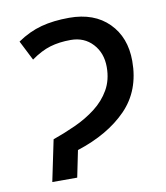

<svg xmlns="http://www.w3.org/2000/svg" viewBox="-67 -603 571 660"><g transform="rotate(-10 218.0 -273.0)"><path d="M63 0 93 -144Q133 -158 172.5 -176Q212 -194 244.5 -219Q277 -244 296.5 -278Q316 -312 316 -357Q316 -406 286.5 -438Q257 -470 210 -470Q170 -470 138 -460.5Q106 -451 71 -426L36 -495Q77 -523 120 -534.5Q163 -546 218 -546Q305 -546 355.5 -495.5Q406 -445 406 -362Q406 -259 342 -193.5Q278 -128 169 -93L150 0Z"/></g></svg>

Font: Noto Sans IKEA
Style: Italic
Weight: 400
Italic angle: -12°
Designer: Monotype Design Team
Foundry: Monotype Imaging Inc.
Version: Version 2.001